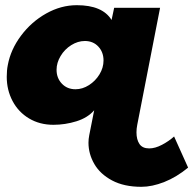

<svg xmlns="http://www.w3.org/2000/svg" viewBox="-20 -471 745 740"><path d="M186 10Q133 10 92 -14.5Q51 -39 28.5 -81.5Q6 -124 6 -175Q6 -200 10 -220Q21 -280 61 -333.5Q101 -387 158 -419Q215 -451 276 -451Q375 -451 410 -394L420 -441H597L509 10Q506 25 506 39Q506 67 517.5 84Q529 101 555 101Q578 101 604.5 87Q631 73 651 55L705 175Q660 212 613 230.5Q566 249 525 249Q458 249 412 224.5Q366 200 343.5 161Q321 122 321 79Q321 65 324 50L343 -46Q318 -17 274.5 -3.5Q231 10 186 10ZM271 -127Q298 -127 323 -143Q348 -159 363.5 -184.5Q379 -210 379 -238Q379 -270 359 -291.5Q339 -313 307 -313Q280 -313 254.5 -297Q229 -281 213.5 -255Q198 -229 198 -202Q198 -170 218.5 -148.5Q239 -127 271 -127Z"/></svg>

Font: Teachers ExtraBold
Style: Italic
Weight: 800
Designer: Alfredo Marco Pradil & Chank Diesel
Version: Version 0.009